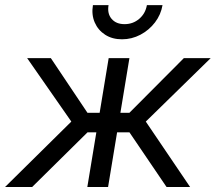

<svg xmlns="http://www.w3.org/2000/svg" viewBox="-48 -748 863 768"><path d="M-27.8 0 237.3 -261.7 60.5 -515.6H155.3L301.8 -296.9H350.6L386.7 -515.6H469.7L433.6 -296.9H469.7L687.5 -515.6H794.9L535.2 -261.7L712.4 0H618.2L469.7 -218.8H420.4L384.3 0H301.3L337.4 -218.8H302.2L80.6 0ZM439.9 -590.8Q400.9 -590.8 372.6 -609.1Q344.2 -627.4 330.8 -658.4Q317.4 -689.5 323.7 -727.5H386.2Q380.4 -693.8 398.4 -672.6Q416.5 -651.4 450.2 -651.4Q483.9 -651.4 508.8 -672.6Q533.7 -693.8 539.6 -727.5H602.1Q595.7 -689.5 572 -658.4Q548.3 -627.4 513.7 -609.1Q479 -590.8 439.9 -590.8Z"/></svg>

Font: Inter Display
Style: Italic
Weight: 400
Italic angle: -9.39999°
Designer: Rasmus Andersson
Foundry: rsms
Version: Version 4.000;git-a52131595